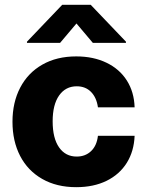

<svg xmlns="http://www.w3.org/2000/svg" viewBox="-20 -773 615 803"><path d="M32.2 -263.7Q32.2 -344.7 64.5 -406.5Q96.7 -468.3 157 -502.7Q217.3 -537.1 298.8 -537.1Q370.6 -537.1 425.3 -510.7Q480 -484.4 510.5 -436.3Q541 -388.2 543 -324.2H389.6Q383.8 -365.2 360.6 -388.7Q337.4 -412.1 300.8 -412.1Q254.4 -412.1 227.3 -373.8Q200.2 -335.4 200.2 -265.6Q200.2 -194.8 227.1 -156.5Q253.9 -118.2 300.8 -118.2Q336.9 -118.2 360.8 -140.9Q384.8 -163.6 389.6 -205.1H543Q540.5 -140.6 510.3 -92Q480 -43.5 425.8 -16.8Q371.6 9.8 298.8 9.8Q216.8 9.8 156.5 -24.7Q96.2 -59.1 64.2 -120.8Q32.2 -182.6 32.2 -263.7ZM299.8 -674.8 231.4 -593.8H92.8V-598.6L240.2 -752.9H359.4L506.8 -598.6V-593.8H368.2Z"/></svg>

Font: Pretendard GOV ExtraBold
Style: Regular
Weight: 800
Designer: Base glyphs from Inter by Rasmus Andersson; Hangeul glyphs from Noto Sans CJK(Source Han Sans) by Jang Soo-young and Kan
Foundry: Kil Hyung-jin
Version: Version 1.309